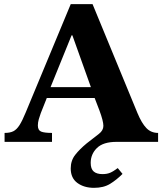

<svg xmlns="http://www.w3.org/2000/svg" viewBox="-20 -682 789 923"><path d="M432 221Q384 221 352 197.5Q320 174 320 128Q320 90 341.5 62.5Q363 35 397 7Q434 -22 455.5 -38.5Q477 -55 477 -77Q477 -100 458 -151L435 -211H205L176 -138Q171 -125 166.5 -109Q162 -93 162 -79Q162 -56 177.5 -49.5Q193 -43 230 -43V0H2V-43Q28 -43 44 -51Q60 -59 73.5 -80Q87 -101 103 -140L320 -662H425L641 -138Q661 -90 683.5 -66.5Q706 -43 740 -43V0H540Q476 0 446 29.5Q416 59 416 101Q416 130 430.5 142.5Q445 155 473 155Q494 155 509.5 148.5Q525 142 546 126L569 154Q540 183 509 202Q478 221 432 221ZM223 -263H417L328 -512H324Z"/></svg>

Font: STIX Two Text
Style: Bold
Weight: 700
Designer: Ross Mills, John Hudson & Paul Hanslow, Tiro Typeworks Ltd; with prior portions MicroPress Inc., and Coen Hoffman.
Foundry: Tiro Typeworks Ltd
Version: Version 2.13 b171